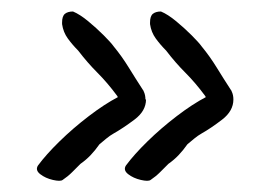

<svg xmlns="http://www.w3.org/2000/svg" viewBox="-20 -408 453 334"><path d="M89 -95Q85 -92 72 -95Q59 -98 50 -105Q41 -112 46 -120Q60 -139 83.5 -162Q107 -185 134.5 -206Q162 -227 185 -239L184 -241Q167 -264 149.5 -281.5Q132 -299 116 -320Q106 -330 98 -341Q90 -352 88 -366V-369Q88 -380 93 -384Q98 -388 107 -388Q119 -383 133.5 -371Q148 -359 160.5 -346.5Q173 -334 178 -327Q192 -310 204 -290.5Q216 -271 229 -251Q230 -250 230 -249Q233 -243 233 -235H234Q234 -215 214 -200Q194 -185 178 -176Q171 -172 165 -167Q159 -162 153 -157Q146 -147 138 -138.5Q130 -130 120 -123Q113 -116 105.5 -108.5Q98 -101 89 -95ZM242 -95Q238 -92 225 -95Q212 -98 203 -105Q194 -112 199 -120Q213 -139 236.5 -162Q260 -185 287.5 -206Q315 -227 338 -239L337 -241Q320 -264 302.5 -281.5Q285 -299 269 -320Q259 -330 251 -341Q243 -352 241 -366V-369Q241 -380 246 -384Q251 -388 260 -388Q272 -383 286.5 -371Q301 -359 313.5 -346.5Q326 -334 331 -327Q345 -310 357 -290.5Q369 -271 382 -251Q383 -250 383 -249Q386 -243 386 -235Q386 -215 366.5 -200Q347 -185 331 -176Q324 -172 318 -167Q312 -162 306 -157Q299 -147 291 -138.5Q283 -130 273 -123Q266 -116 258.5 -108.5Q251 -101 242 -95Z"/></svg>

Font: RU Serius
Style: Regular
Weight: 400
Designer: Robert E. Leuschke
Foundry: Robert E. Leuschke
Version: Version 1.011; ttfautohint (v1.8.3)